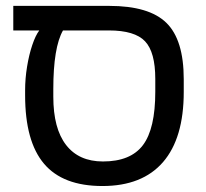

<svg xmlns="http://www.w3.org/2000/svg" viewBox="-20 -619 696 649"><path d="M64.9 -314Q64.9 -353.5 71.5 -393.8Q78.1 -434.1 89.1 -466.8Q100.1 -499.5 112.8 -516.1H24.9V-599.1H349.1Q483.9 -599.1 542.5 -541.7Q601.1 -484.4 601.1 -351.1V-308.1Q601.1 -151.9 531 -71Q460.9 9.8 326.2 9.8Q192.4 9.8 128.7 -65.7Q64.9 -141.1 64.9 -296.9ZM192.9 -516.1Q160.2 -458.5 160.2 -317.9V-292Q160.2 -184.6 203.4 -128.9Q246.6 -73.2 328.1 -73.2Q421.4 -73.2 463.1 -128.4Q504.9 -183.6 504.9 -309.1V-352.1Q504.9 -442.9 470.2 -479.5Q435.5 -516.1 348.1 -516.1Z"/></svg>

Font: Arimo
Style: Regular
Weight: 400
Designer: Steve Matteson
Foundry: Monotype Imaging Inc.
Version: Version 1.33